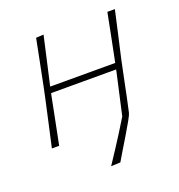

<svg xmlns="http://www.w3.org/2000/svg" viewBox="-122 -598 808 867"><g transform="rotate(-20 282.0 -164.5)"><path d="M41.5 0Q54 -56 65.8 -109Q77.5 -162 90.5 -221L101 -270.5Q113.5 -332.5 124 -385.2Q134.5 -438 145.5 -494L182 -496Q169.5 -439.5 157.2 -385.8Q145 -332 131 -270.5L130 -265H442.5L443.5 -270.5Q456 -332.5 466.5 -385.2Q477 -438 488 -494H524Q511.5 -437.5 499.5 -384.8Q487.5 -332 473.5 -270.5Q461.5 -213 453 -171.8Q444.5 -130.5 437.8 -97.8Q431 -65 423.5 -32Q422 -24.5 407.8 1.2Q393.5 27 373.8 59.5Q354 92 336.5 121.2Q319 150.5 310.5 165L265.5 167Q290 130 309.5 100.2Q329 70.5 347.8 40.5Q366.5 10.5 389.5 -27L433 -221L436 -236H123.5L120.5 -221Q108.5 -160.5 98.2 -108.5Q88 -56.5 76.5 0Z"/></g></svg>

Font: Commissioner Loud Thin
Style: Italic
Weight: 100
Italic angle: -12°
Designer: Kostas Bartsokas
Foundry: Kostas Bartsokas
Version: Version 1.000; ttfautohint (v1.8.3)